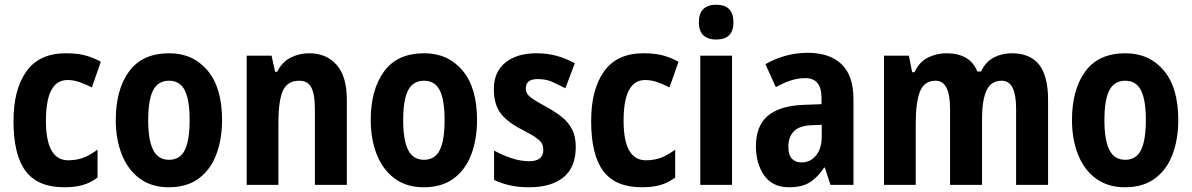

<svg xmlns="http://www.w3.org/2000/svg" viewBox="-20 -781 5035 811"><path d="M251 10Q140 10 88.5 -58Q37 -126 37 -270Q37 -403 91.5 -479.5Q146 -556 258 -556Q309 -556 343.5 -546Q378 -536 406 -520L368 -412Q338 -427 313.5 -435Q289 -443 265 -443Q174 -443 174 -271Q174 -104 268 -104Q304 -104 332.5 -115Q361 -126 392 -149V-31Q361 -8 328 1Q295 10 251 10Z M918 -274Q918 -194 894 -129.5Q870 -65 820 -27.5Q770 10 693 10Q620 10 570 -27Q520 -64 494.5 -128.5Q469 -193 469 -274Q469 -402 525 -479Q581 -556 695 -556Q795 -556 856.5 -483.5Q918 -411 918 -274ZM606 -273Q606 -189 627 -147.5Q648 -106 694 -106Q740 -106 760.5 -147Q781 -188 781 -274Q781 -359 760.5 -399.5Q740 -440 694 -440Q648 -440 627 -400Q606 -360 606 -273Z M1286 -556Q1359 -556 1402 -507Q1445 -458 1445 -360V0H1310V-323Q1310 -381 1295.5 -410.5Q1281 -440 1244 -440Q1194 -440 1175 -398Q1156 -356 1156 -262V0H1022V-546H1127L1142 -478H1151Q1172 -520 1208.5 -538Q1245 -556 1286 -556Z M1995 -274Q1995 -194 1971 -129.5Q1947 -65 1897 -27.5Q1847 10 1770 10Q1697 10 1647 -27Q1597 -64 1571.5 -128.5Q1546 -193 1546 -274Q1546 -402 1602 -479Q1658 -556 1772 -556Q1872 -556 1933.5 -483.5Q1995 -411 1995 -274ZM1683 -273Q1683 -189 1704 -147.5Q1725 -106 1771 -106Q1817 -106 1837.5 -147Q1858 -188 1858 -274Q1858 -359 1837.5 -399.5Q1817 -440 1771 -440Q1725 -440 1704 -400Q1683 -360 1683 -273Z M2412 -161Q2412 -74 2360 -32Q2308 10 2216 10Q2172 10 2136.5 2.5Q2101 -5 2067 -21V-145Q2099 -127 2138.5 -113.5Q2178 -100 2215 -100Q2246 -100 2260.5 -112.5Q2275 -125 2275 -148Q2275 -160 2270.5 -171.5Q2266 -183 2247.5 -197Q2229 -211 2186 -233Q2124 -264 2095 -302Q2066 -340 2066 -405Q2066 -477 2114.5 -516.5Q2163 -556 2247 -556Q2289 -556 2328 -546Q2367 -536 2408 -514L2368 -408Q2338 -424 2312 -435.5Q2286 -447 2251 -447Q2201 -447 2201 -408Q2201 -396 2206.5 -386Q2212 -376 2230 -363.5Q2248 -351 2287 -330Q2322 -311 2350.5 -289Q2379 -267 2395.5 -236.5Q2412 -206 2412 -161Z M2691 10Q2580 10 2528.5 -58Q2477 -126 2477 -270Q2477 -403 2531.5 -479.5Q2586 -556 2698 -556Q2749 -556 2783.5 -546Q2818 -536 2846 -520L2808 -412Q2778 -427 2753.5 -435Q2729 -443 2705 -443Q2614 -443 2614 -271Q2614 -104 2708 -104Q2744 -104 2772.5 -115Q2801 -126 2832 -149V-31Q2801 -8 2768 1Q2735 10 2691 10Z M3005 -761Q3078 -761 3078 -687Q3078 -649 3059 -631.5Q3040 -614 3005 -614Q2971 -614 2951.5 -631.5Q2932 -649 2932 -687Q2932 -725 2951 -743Q2970 -761 3005 -761ZM3072 -546V0H2938V-546Z M3391 -558Q3485 -558 3535 -509.5Q3585 -461 3585 -363V0H3488L3464 -73H3461Q3433 -31 3400 -10.5Q3367 10 3313 10Q3243 10 3208 -40Q3173 -90 3173 -163Q3173 -250 3223.5 -292Q3274 -334 3372 -338L3450 -341V-368Q3450 -451 3382 -451Q3351 -451 3321.5 -441.5Q3292 -432 3257 -413L3213 -510Q3253 -533 3298.5 -545.5Q3344 -558 3391 -558ZM3407 -252Q3356 -250 3333 -226Q3310 -202 3310 -161Q3310 -126 3325 -110.5Q3340 -95 3366 -95Q3403 -95 3427 -124.5Q3451 -154 3451 -205V-254Z M4254 -556Q4331 -556 4369 -508Q4407 -460 4407 -359V0H4272V-322Q4272 -379 4257.5 -409.5Q4243 -440 4211 -440Q4166 -440 4147 -399Q4128 -358 4128 -277V0H3993V-322Q3993 -440 3932 -440Q3884 -440 3866 -394.5Q3848 -349 3848 -260V0H3714V-546H3819L3833 -476H3843Q3863 -520 3900 -538Q3937 -556 3977 -556Q4078 -556 4108 -479H4124Q4143 -520 4177.5 -538Q4212 -556 4254 -556Z M4957 -274Q4957 -194 4933 -129.5Q4909 -65 4859 -27.5Q4809 10 4732 10Q4659 10 4609 -27Q4559 -64 4533.5 -128.5Q4508 -193 4508 -274Q4508 -402 4564 -479Q4620 -556 4734 -556Q4834 -556 4895.5 -483.5Q4957 -411 4957 -274ZM4645 -273Q4645 -189 4666 -147.5Q4687 -106 4733 -106Q4779 -106 4799.5 -147Q4820 -188 4820 -274Q4820 -359 4799.5 -399.5Q4779 -440 4733 -440Q4687 -440 4666 -400Q4645 -360 4645 -273Z"/></svg>

Font: Noto Sans Gujarati Condensed
Style: Bold
Weight: 700
Width: 3
Designer: Jelle Bosma - Monotype Design Team, Universal Thirst
Foundry: Monotype Imaging Inc.
Version: Version 2.106; ttfautohint (v1.8.4.7-5d5b)